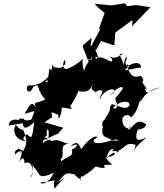

<svg xmlns="http://www.w3.org/2000/svg" viewBox="-20 -1065 1001 1174"><path d="M299 -349C297 -384 278 -386 337 -363C334 -314 355 -358 358 -407C415 -404 430 -388 409 -415C444 -468 436 -456 481 -557C433 -535 464 -553 464 -507C530 -495 550 -527 560 -619C551 -524 522 -525 560 -507C609 -498 537 -501 559 -505C651 -536 577 -468 591 -459C622 -536 725 -533 654 -481C707 -548 744 -537 726 -516C683 -458 715 -500 693 -475C693 -473 672 -465 701 -424C678 -409 656 -462 650 -381C701 -454 772 -455 773 -422C743 -376 690 -445 690 -399C645 -417 671 -408 605 -311C621 -340 662 -337 625 -336C585 -320 618 -246 617 -316C578 -208 648 -232 663 -207C540 -167 535 -208 575 -224C568 -244 514 -210 479 -155C471 -143 466 -229 411 -169C473 -200 451 -162 419 -151C431 -98 396 -123 334 -61C376 -39 337 -143 348 -90C386 -110 331 -184 401 -185C337 -201 347 -217 291 -202C305 -210 257 -218 241 -183C269 -158 209 -218 273 -213C278 -220 237 -222 267 -236C259 -283 286 -296 276 -219C318 -247 346 -246 341 -256L367 -284L252 -317ZM125 -349C115 -298 115 -250 190 -319C175 -215 175 -212 142 -249C160 -245 87 -218 147 -200C60 -209 59 -274 76 -301C119 -254 124 -280 123 -268C153 -201 142 -173 112 -126C152 -141 164 -119 90 -158C116 -94 103 -156 90 -154C107 -149 64 -159 72 -120C105 -155 132 -156 94 -69C111 -102 130 -110 130 -66C176 -96 197 -1 164 23C207 -42 150 -93 191 -38C228 -6 202 39 308 -8C281 58 230 68 229 48C275 56 364 17 355 27C338 29 296 10 314 89C363 26 413 -12 334 50C390 -28 396 -1 449 3C408 -6 502 50 477 36C456 47 493 -16 480 17C578 -40 549 -51 579 -45C548 -51 647 -20 614 -55C692 -66 671 -38 625 -103C709 -107 692 -168 632 -96C641 -147 668 -178 702 -129C695 -148 773 -217 754 -218C713 -190 693 -216 661 -202C698 -229 739 -201 664 -142C741 -129 737 -209 810 -178C786 -131 855 -180 789 -144C792 -135 794 -156 877 -225C805 -190 803 -221 826 -283C801 -264 871 -273 874 -305C806 -351 807 -285 741 -256C816 -290 724 -254 787 -298C755 -253 731 -314 740 -292C718 -322 737 -357 722 -335C754 -386 785 -348 780 -346C820 -378 825 -428 839 -455C833 -411 854 -517 961 -530C881 -509 880 -477 865 -526C877 -521 899 -492 839 -577C806 -545 889 -558 840 -602C818 -595 775 -577 756 -674C819 -617 798 -632 767 -660C750 -656 836 -711 843 -652C781 -648 699 -613 774 -659C714 -665 779 -732 749 -711C772 -732 740 -722 737 -666C715 -744 702 -720 717 -734C764 -757 676 -684 650 -725C671 -696 638 -728 666 -704C669 -661 623 -724 579 -713C564 -690 551 -735 583 -710C569 -736 574 -797 467 -793C568 -800 482 -734 582 -766C507 -741 583 -680 501 -706C576 -698 504 -713 490 -610C520 -609 477 -623 486 -706C463 -678 410 -649 382 -642C337 -676 400 -651 373 -701C358 -658 381 -642 309 -654C292 -707 303 -596 284 -650C271 -598 278 -543 258 -567C270 -578 301 -575 290 -604C299 -643 272 -554 176 -542C116 -558 152 -459 183 -533C229 -565 198 -515 257 -458C221 -432 164 -448 208 -404C173 -427 184 -461 130 -370C199 -383 199 -408 173 -336C121 -311 117 -361 93 -331C91 -332 35 -346 34 -297L131 -313ZM487 -788 488 -773 524 -683 598 -814 679 -787 685 -866 790 -943 788 -905 900 -1021 812 -1034 760 -1027 742 -1045 660 -1032 558 -1042 588 -1011 620 -986 586 -891 592 -885 532 -772 540 -834Z"/></svg>

Font: Hussar Lance
Style: Italic
Weight: 700
Foundry: Cannot Into Space Fonts, PlusOne Fonts
Version: Version 2.27